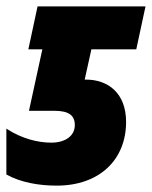

<svg xmlns="http://www.w3.org/2000/svg" viewBox="-33 -573 477 603"><path d="M145 10C280 10 363 -72 363 -190C363 -281 306 -323 237 -323H233L254 -418H395L424 -553H85L56 -418H100L58 -225H138C184 -225 202 -210 202 -180C202 -147 173 -125 128 -125C87 -125 36 -137 -13 -169V-25C32 0 89 10 145 10Z"/></svg>

Font: Noto Sans ExtraCondensed Black
Style: Italic
Weight: 900
Width: 2
Italic angle: -12°
Designer: Monotype Design Team
Foundry: Monotype Imaging Inc.
Version: Version 2.013